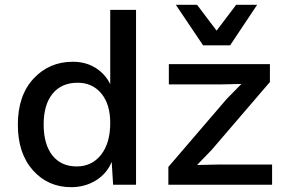

<svg xmlns="http://www.w3.org/2000/svg" viewBox="-20 -766 1196 796"><path d="M1046 -746 934 -578H822L709 -746H797L878 -639L959 -746ZM437 -725H544V0H449L443 -95Q423 -46 377.5 -18Q332 10 275 10Q179 10 116.5 -60Q54 -130 54 -249Q54 -370 119 -440Q184 -510 282 -510Q335 -510 375.5 -485Q416 -460 437 -417ZM678 0V-74L920 -356L981 -418L894 -416H680V-500H1099V-426L857 -144L797 -82L892 -84H1108V0ZM298 -76Q361 -76 399 -124.5Q437 -173 437 -256Q437 -334 400 -378.5Q363 -423 302 -423Q235 -423 198 -377.5Q161 -332 161 -250Q161 -168 197 -122Q233 -76 298 -76Z"/></svg>

Font: Elaine Sans Medium
Style: Regular
Weight: 500
Designer: Wei Huang
Foundry: Wei Huang
Version: Version 2.001;December 24, 2019;FontCreator 12.0.0.2547 64-b